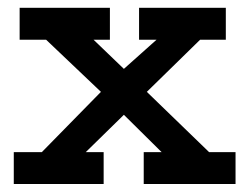

<svg xmlns="http://www.w3.org/2000/svg" viewBox="-20 -462 626 482"><path d="M29.3 -442.4H255.9V-362.3H214.8L291 -289.1L373 -362.3H329.1V-442.4H546.9V-362.3H482.4L348.6 -231.4L504.9 -80.1H571.3V0H340.8V-80.1H385.7L291 -173.8L195.3 -80.1H240.2V0H14.6V-80.1H85L233.4 -231.4L95.7 -362.3H29.3Z"/></svg>

Font: Thabit-Bold
Style: Bold
Weight: 700
Designer: Regenerated by Nadim Shaikli
Foundry: MAK Alagha
Version: 0.01